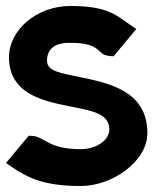

<svg xmlns="http://www.w3.org/2000/svg" viewBox="-26 -610 518 641"><path d="M-6 -66 17 -50C66 -18 117 11 244 11C348 11 466 -70 466 -166C466 -307 336 -333 239 -353C179 -366 131 -371 131 -407C131 -446 156 -468 209 -467C319 -467 293 -426 341 -423L353 -422L429 -513L406 -529C362 -558 336 -590 209 -590C94 -590 4 -508 4 -419C4 -294 123 -272 207 -255C280 -240 339 -232 339 -178C339 -141 294 -112 244 -112C136 -112 124 -152 84 -156L70 -157Z"/></svg>

Font: Charger Pro
Style: UltraNar
Weight: 900
Designer: Jasper
Foundry: Cannot Into Space Fonts
Version: Version 1.09